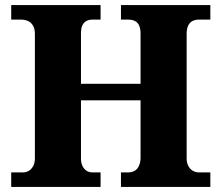

<svg xmlns="http://www.w3.org/2000/svg" viewBox="-20 -734 869 754"><path d="M24 0V-57H70Q84 -57 94.5 -64Q105 -71 111 -83Q117 -95 117 -112V-601Q117 -621 109.5 -633.5Q102 -646 90 -651.5Q78 -657 62 -657H24V-714H375V-657H343Q329 -657 319 -651.5Q309 -646 303.5 -634.5Q298 -623 298 -604V-405H532V-602Q532 -621 526.5 -633.5Q521 -646 510 -651.5Q499 -657 483 -657H455V-714H806V-657H761Q747 -657 736 -651.5Q725 -646 719 -633.5Q713 -621 713 -602V-112Q713 -95 719.5 -82.5Q726 -70 737 -63.5Q748 -57 761 -57H806V0H455V-57H483Q499 -57 510 -64Q521 -71 526.5 -84.5Q532 -98 532 -116V-340H298V-112Q298 -95 303.5 -83Q309 -71 319 -64Q329 -57 343 -57H375V0Z"/></svg>

Font: Noto Serif Ethiopic ExtraBold
Style: Regular
Weight: 800
Version: Version 2.102